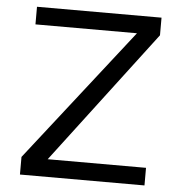

<svg xmlns="http://www.w3.org/2000/svg" viewBox="-51 -747 751 795"><g transform="rotate(5 324.5 -349.0)"><path d="M588.4 -698.2V-625L169.9 -73.2H578.6V0H61V-73.2L492.7 -625H70.8V-698.2Z"/></g></svg>

Font: Sansation
Style: Regular
Weight: 400
Designer: Bernd Montag
Version: Version 1.301